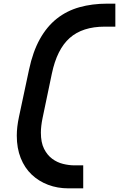

<svg xmlns="http://www.w3.org/2000/svg" viewBox="-20 -876 652 1052"><path d="M436 30V156H355Q295 156 243.5 136.5Q192 117 153.5 80.5Q115 44 93.5 -10Q72 -64 72 -133Q72 -180 84 -236L139 -494Q160 -593 198.5 -662Q237 -731 291.5 -774Q346 -817 415.5 -836.5Q485 -856 568 -856H612V-730H554Q432 -730 362 -668Q292 -606 264 -472L213 -228Q204 -184 204 -149Q204 -95 221.5 -60.5Q239 -26 266 -6Q293 14 325.5 22Q358 30 388 30Z"/></svg>

Font: Space Mono
Style: Bold Italic
Weight: 700
Italic angle: -12°
Monospace: yes
Designer: Colophon Foundry / Benjamin Critton
Foundry: Colophon Foundry
Version: Version 1.000;PS 1.000;hotconv 1.0.81;makeotf.lib2.5.63406